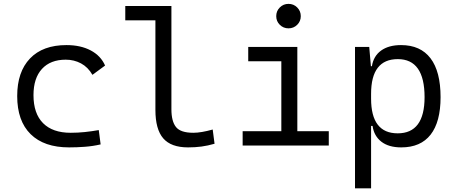

<svg xmlns="http://www.w3.org/2000/svg" viewBox="-20 -764 2384 1008"><path d="M342.8 9.8Q211.4 9.8 140.9 -59.6Q70.3 -128.9 70.3 -259.8Q70.3 -386.7 137.5 -457Q204.6 -527.3 329.1 -527.3Q403.3 -527.3 456.3 -499.3Q509.3 -471.2 531.7 -419.9L465.3 -371.1Q441.9 -411.6 405.3 -431.2Q368.7 -450.7 325.2 -450.7Q244.6 -450.7 200.2 -402.1Q155.8 -353.5 155.8 -264.6Q155.8 -168 206.1 -117.4Q256.3 -66.9 351.1 -66.9Q388.7 -66.9 425.8 -70.8Q462.9 -74.7 498.5 -81.1L508.3 -5.9Q468.3 3.4 425.8 6.6Q383.3 9.8 342.8 9.8Z M967.3 9.8Q877.9 9.8 836.9 -37.8Q795.9 -85.4 795.9 -187V-657.2H637.7V-732.4H879.9V-190.4Q879.9 -127 904.1 -96.9Q928.2 -66.9 995.1 -66.9Q1035.6 -66.9 1096.7 -84L1106.4 -9.3Q1070.8 1 1037.8 5.4Q1004.9 9.8 967.3 9.8Z M1253.9 0V-75.2H1457V-442.4H1283.2V-517.6H1541V-75.2H1706.1V0ZM1494.6 -615.2Q1467.8 -615.2 1449 -633.8Q1430.2 -652.3 1430.2 -679.2Q1430.2 -706.1 1449 -724.9Q1467.8 -743.7 1494.6 -743.7Q1521.5 -743.7 1540.3 -724.9Q1559.1 -706.1 1559.1 -679.2Q1559.1 -652.3 1540.3 -633.8Q1521.5 -615.2 1494.6 -615.2Z M1843.8 224.6V-517.6H1918.5L1927.2 -416.5H1932.6Q1940.9 -469.7 1980.7 -498.5Q2020.5 -527.3 2085.4 -527.3Q2187.5 -527.3 2240.2 -458Q2293 -388.7 2293 -253.9Q2293 -124 2240.7 -57.1Q2188.5 9.8 2086.4 9.8Q2020.5 9.8 1981.9 -20.3Q1943.4 -50.3 1936 -103H1928.2V224.6ZM1928.2 -246.1Q1928.2 -64 2067.9 -64Q2209 -64 2209 -253.9Q2209 -453.6 2068.4 -453.6Q1928.2 -453.6 1928.2 -271.5Z"/></svg>

Font: CaskaydiaMono NF SemiLight
Style: Regular
Weight: 350
Designer: Aaron Bell
Foundry: Saja Typeworks
Version: Version 2111.001; ttfautohint (v1.8.4);Nerd Fonts 3.1.1